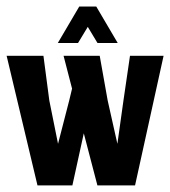

<svg xmlns="http://www.w3.org/2000/svg" viewBox="-35 -559 513 579"><path d="M200.3 -429.3 229.7 -478 259 -429.3H320L255.3 -539.3H204L139.3 -429.3ZM183.3 0 217.7 -157 258.7 0H372.3L458.3 -390.7H357L337.3 -256L319 -125.3L289.7 -256L265.7 -390.7H156.7L182.3 -291.7L173.7 -256L140 -125.3L113.7 -256L96 -390.7H-15L78 0Z"/></svg>

Font: Jomhuria
Style: Regular
Weight: 400
Designer: Arabic design by Kourosh Beigpour, Latin design by Eben Sorkin, engineering by Lasse Fister and Khaled Hosney
Version: Version 1.0000